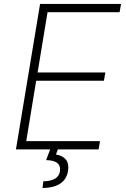

<svg xmlns="http://www.w3.org/2000/svg" viewBox="-20 -747 628 960"><path d="M59.7 0 180.4 -727.3H585.2L578.1 -686.1H217.7L168 -384.6H506.7L499.6 -343.4H160.9L111.2 -41.2H480.1L473 0H269.2L259.9 25.6Q293.3 30.9 309.7 51.3Q326 71.7 320 108.3Q306.1 191.1 192.5 193.2L196.7 159.4Q272 158.4 279.8 109.4Q287.6 54.7 210.6 53.6L230.8 0Z"/></svg>

Font: Inter P Extra Light
Style: Italic
Weight: 200
Italic angle: 9.39999°
Designer: Rasmus Andersson
Foundry: rsms
Version: Version 3.018;git-588b23468